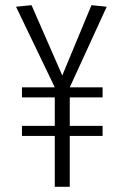

<svg xmlns="http://www.w3.org/2000/svg" viewBox="-20 -723 475 743"><path d="M65 -346V-385H192L42 -697L102 -703L221 -431L334 -703L393 -697L250 -385H377V-346H250V-236H377V-197H250V0H192V-197H65V-236H192V-346Z"/></svg>

Font: Georama SemiCondensed Light
Style: Regular
Weight: 300
Width: 4
Designer: Jean-Baptiste Levee
Foundry: Production Type
Version: Version 1.000